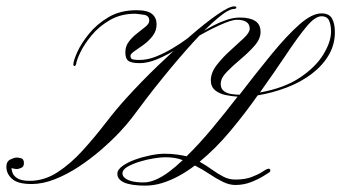

<svg xmlns="http://www.w3.org/2000/svg" viewBox="-135 -582 1070 602"><path d="M293 -550Q328 -550 342 -538Q356 -526 356 -506Q356 -485 343.5 -469Q331 -453 315 -441.5Q299 -430 286.5 -421.5Q274 -413 274 -407Q274 -397 282.5 -395.5Q291 -394 302 -394Q328 -394 355 -405Q382 -416 406 -430.5Q430 -445 446.5 -457Q463 -469 466 -472Q474 -477 476.5 -473.5Q479 -470 475 -467Q473 -466 455.5 -453Q438 -440 412 -424Q386 -408 357 -396Q328 -384 303 -384Q279 -384 268.5 -390.5Q258 -397 258 -418Q258 -437 269 -451.5Q280 -466 295 -477.5Q310 -489 321.5 -498.5Q333 -508 333 -517Q333 -533 317 -535.5Q301 -538 289 -539Q244 -539 209.5 -519Q175 -499 152 -471Q129 -443 117 -418Q105 -393 104 -382Q102 -375 99 -375Q95 -375 95 -380Q95 -391 107 -418Q119 -445 143.5 -475.5Q168 -506 205 -528Q242 -550 293 -550ZM873 -540Q897 -540 906 -524Q915 -508 915 -481Q915 -442 895.5 -409Q876 -376 842.5 -350.5Q809 -325 765 -308Q721 -291 673 -283Q633 -226 587 -171Q541 -116 491 -75Q512 -63 530 -50Q548 -37 565.5 -28Q583 -19 603 -19Q633 -19 654 -27Q675 -35 687 -43Q699 -51 703 -52Q705 -53 707 -53Q712 -53 712.5 -48.5Q713 -44 710 -42Q707 -40 691 -30Q675 -20 652 -11Q629 -2 603 -2Q584 -2 563.5 -12Q543 -22 521.5 -36.5Q500 -51 476 -63Q451 -44 425 -30Q399 -16 373 -8Q347 0 320 0Q277 0 255 -9.5Q233 -19 233 -37Q233 -50 249 -61.5Q265 -73 288.5 -81.5Q312 -90 337 -95Q362 -100 380 -100Q402 -100 419.5 -97.5Q437 -95 450 -92Q489 -130 529.5 -178.5Q570 -227 610 -279Q592 -280 572.5 -284Q553 -288 539.5 -299Q526 -310 526 -330Q526 -354 544.5 -378Q563 -402 587 -423.5Q611 -445 629.5 -462.5Q648 -480 648 -492Q648 -520 607 -520Q591 -520 552.5 -502.5Q514 -485 476 -462Q474 -462 482 -468Q490 -474 490 -474Q490 -476 502.5 -484Q515 -492 534 -502Q553 -512 575 -519.5Q597 -527 617 -527Q649 -527 665.5 -516Q682 -505 682 -482Q682 -460 663 -438.5Q644 -417 619.5 -396.5Q595 -376 576 -356.5Q557 -337 557 -319Q557 -304 567 -296.5Q577 -289 591 -287Q605 -285 616 -285Q669 -354 716.5 -412Q764 -470 803.5 -505Q843 -540 873 -540ZM680 -292Q757 -306 806 -339Q855 -372 879 -411.5Q903 -451 903 -483Q903 -503 897 -517Q891 -531 873 -531Q853 -531 826 -498.5Q799 -466 763 -412Q727 -358 680 -292ZM315 -10Q333 -10 353 -18.5Q373 -27 394.5 -43Q416 -59 438 -80Q425 -85 411 -87Q397 -89 383 -89Q370 -89 347.5 -85.5Q325 -82 302.5 -75Q280 -68 264.5 -59Q249 -50 249 -38Q249 -30 257 -23.5Q265 -17 279.5 -13.5Q294 -10 315 -10ZM599 -562Q607 -562 606 -558Q605 -554 599 -554Q582 -554 547.5 -525Q513 -496 468.5 -447Q424 -398 375 -337.5Q326 -277 279 -213Q264 -193 239 -166.5Q214 -140 181 -111.5Q148 -83 111.5 -59Q75 -35 37 -20Q-1 -5 -36 -5Q-79 -5 -97 -21Q-115 -37 -115 -59Q-115 -76 -102.5 -82Q-90 -88 -83 -88Q-76 -88 -68 -85.5Q-60 -83 -60 -70Q-60 -59 -69 -55.5Q-78 -52 -81 -52Q-87 -52 -93 -53.5Q-99 -55 -99 -55Q-99 -51 -96 -41Q-93 -31 -80.5 -23Q-68 -15 -42 -15Q4 -15 45.5 -42Q87 -69 124.5 -110.5Q162 -152 195.5 -195.5Q229 -239 259 -272Q307 -325 360 -376Q413 -427 462 -469.5Q511 -512 547.5 -537Q584 -562 599 -562Z"/></svg>

Font: Kapakana
Style: Regular
Weight: 400
Designer: Kousuke Nagai
Version: Version 1.002